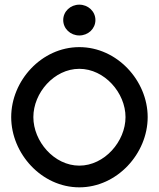

<svg xmlns="http://www.w3.org/2000/svg" viewBox="-20 -792 681 823"><path d="M320 -640C358 -640 389 -669 389 -706C389 -743 358 -772 320 -772C282 -772 251 -743 251 -706C251 -669 282 -640 320 -640ZM320 -497C428 -497 518 -394 518 -290C518 -186 428 -82 320 -82C212 -82 123 -186 123 -290C123 -394 212 -497 320 -497ZM320 11C482 11 613 -134 613 -290C613 -446 482 -590 320 -590C158 -590 28 -446 28 -290C28 -134 158 11 320 11Z"/></svg>

Font: Charger
Style: Bd
Weight: 400
Designer: Jasper
Foundry: Cannot Into Space Fonts
Version: Version 0.98